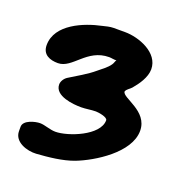

<svg xmlns="http://www.w3.org/2000/svg" viewBox="-99 -689 620 670"><g transform="rotate(20 210.5 -354.5)"><path d="M199 -308C217 -308 235 -312 253 -312C262 -312 297 -307 297 -295C297 -238 190 -197 144 -197C123 -197 102 -207 84 -207C67 -207 24 -197 24 -172V-156C24 -115 74 -100 107 -102C151 -105 203 -110 245 -126C307 -150 421 -219 421 -301C421 -376 323 -388 323 -412C327 -422 337 -426 344 -434C362 -455 384 -486 384 -516C384 -578 305 -607 254 -607H211C198 -607 183 -603 171 -600C109 -587 12 -549 12 -471C12 -435 41 -425 70 -425C124 -425 149 -506 232 -506C240 -506 251 -503 259 -504C256 -501 254 -491 250 -486C240 -471 221 -458 208 -447C181 -424 149 -407 119 -388C109 -382 100 -369 100 -357C100 -314 170 -308 199 -308Z"/></g></svg>

Font: ChillLongCangKaiShu ExtraBold
Style: Regular
Weight: 800
Version: Version 3.500;Glyphs 3.1.1 (3135)